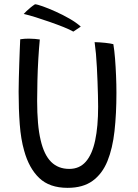

<svg xmlns="http://www.w3.org/2000/svg" viewBox="-20 -863 646 902"><path d="M297.5 19.5Q212.5 19.5 164.2 -26.8Q116 -73 93.5 -155Q78 -209 72.8 -279Q67.5 -349 67.5 -432Q67.5 -461 68.5 -495Q69.5 -529 70.5 -563.5Q71.5 -598 72.8 -628Q74 -658 75 -678.5Q84.5 -680 95 -680.8Q105.5 -681.5 115.5 -681.5Q130.5 -681.5 144 -680.2Q157.5 -679 167 -677.5Q163 -636 160 -585.5Q157 -535 155.8 -484Q154.5 -433 154.5 -389.5Q154.5 -332.5 158.5 -286.2Q162.5 -240 171 -204.5Q187 -135.5 220.2 -102.5Q253.5 -69.5 305.5 -69.5Q353.5 -69.5 383.2 -103.5Q413 -137.5 427 -203Q441 -268.5 441 -362Q441 -385 440.2 -415Q439.5 -445 438.2 -478.5Q437 -512 435.2 -545.8Q433.5 -579.5 430.8 -610Q428 -640.5 424.5 -665Q435.5 -665 448.2 -664Q461 -663 473.8 -661.8Q486.5 -660.5 496.8 -658.8Q507 -657 512.5 -655.5Q517.5 -626 520.5 -587.5Q523.5 -549 525.2 -507.5Q527 -466 527 -426.5Q527 -329 518 -247.5Q509 -166 484.8 -106.2Q460.5 -46.5 415.2 -13.5Q370 19.5 297.5 19.5ZM144.5 -843Q155 -842.5 181.5 -833Q208 -823.5 241.5 -808.5Q275 -793.5 306.8 -775.2Q338.5 -757 359.5 -738L324.5 -714.5Q308 -724 278.8 -735.8Q249.5 -747.5 215.2 -759.5Q181 -771.5 148.2 -781.8Q115.5 -792 91.5 -797.5Q96 -803 104.8 -811.2Q113.5 -819.5 124.2 -828.2Q135 -837 144.5 -843Z"/></svg>

Font: Grandstander Thin Light
Style: Regular
Weight: 300
Version: Version 1.200